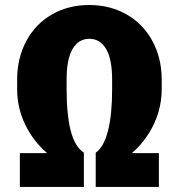

<svg xmlns="http://www.w3.org/2000/svg" viewBox="-20 -740 714 760"><path d="M358.9 -135.7Q390.6 -157.2 407.2 -221.2Q423.8 -285.2 423.8 -386.2V-425.3Q423.8 -505.9 400.1 -546.1Q376.5 -586.4 333.5 -586.4Q291 -586.4 267.3 -546.1Q243.7 -505.9 243.7 -425.3V-387.7Q243.7 -284.2 260.3 -221.2Q276.9 -158.2 312 -135.7V0H58.6V-133.8H166.5Q111.3 -181.6 79.8 -246.8Q48.3 -312 47.9 -384.8V-424.3Q47.9 -509.8 84 -577.4Q120.1 -645 185.3 -682.6Q250.5 -720.2 333.5 -720.2Q415 -720.2 480.2 -683.3Q545.4 -646.5 582.3 -579.6Q619.1 -512.7 620.1 -429.2V-387.7Q620.1 -295.4 570.8 -214.8Q542.5 -168.9 502 -133.8H608.9V0H358.9Z"/></svg>

Font: Roboto Black
Style: Regular
Weight: 900
Designer: Google
Version: Version 2.134; 2016